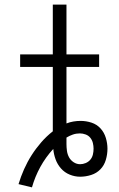

<svg xmlns="http://www.w3.org/2000/svg" viewBox="-20 -755 515 829"><path d="M118 54 60 40Q70 7 84 -24.5Q98 -56 116.5 -85Q135 -114 158 -140.5Q181 -167 208 -188V-466H67V-520H208V-735H267V-520H408V-466H267V-222Q282 -228 297.5 -230.5Q313 -233 328 -233Q352 -233 375 -225.5Q398 -218 414 -200.5Q430 -183 437 -159.5Q444 -136 444 -113Q444 -89 437 -65Q430 -41 413.5 -24Q397 -7 373.5 0.5Q350 8 326 8Q303 8 281 -1Q259 -10 243.5 -27.5Q228 -45 220 -67Q212 -89 210 -112Q177 -76 154 -34Q131 8 118 54ZM326 -46Q338 -46 350 -51Q362 -56 370 -65.5Q378 -75 381 -87.5Q384 -100 384 -113Q384 -125 381 -137.5Q378 -150 370 -160Q362 -170 349.5 -174.5Q337 -179 325 -179Q309 -179 294.5 -174Q280 -169 267 -161V-133Q267 -119 269 -104Q271 -89 278 -76Q285 -63 298 -54.5Q311 -46 326 -46Z"/></svg>

Font: Iosevka QP Light
Style: Regular
Weight: 300
Designer: Belleve Invis
Foundry: Belleve Invis
Version: Version 20.0.0; ttfautohint (v1.8.4)